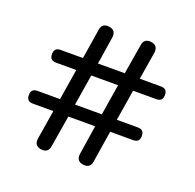

<svg xmlns="http://www.w3.org/2000/svg" viewBox="-106 -678 806 794"><g transform="rotate(20 297.0 -281.0)"><path d="M244 -352H362L340 -216H222ZM526 -188C526 -207 517 -216 498 -216H406L428 -352H530C549 -352 558 -361 558 -380C558 -399 549 -408 530 -408H437L457 -530C460 -551 451 -564 430 -567C409 -570 396 -561 393 -540L371 -408H253L272 -530C275 -551 266 -564 245 -567C224 -570 211 -561 208 -540L187 -408H89C70 -408 61 -399 61 -380C61 -361 70 -352 89 -352H178L156 -216H57C38 -216 29 -207 29 -188C29 -169 38 -160 57 -160H147L126 -31C123 -10 132 3 153 6C174 9 187 0 190 -21L213 -160H331L311 -31C308 -10 317 3 338 6C359 9 372 0 375 -21L397 -160H498C517 -160 526 -169 526 -188Z"/></g></svg>

Font: GFS Philostratos
Style: Regular
Weight: 400
Designer: George D. Matthiopoulos
Foundry: George D. Matthiopoulos
Version: Version 1.000